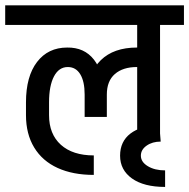

<svg xmlns="http://www.w3.org/2000/svg" viewBox="-45 -658 728 739"><path d="M483 -123V-585H571V-123ZM243.5 -562V-637.5H663V-562ZM293.2 -294Q293.2 -377.8 343 -426.4Q392.8 -475 481.8 -475V-400Q428.2 -400 397.2 -373.1Q366.2 -346.2 366.2 -294ZM480.8 -400V-475H504.8V-400ZM316 15.2Q235.5 15.2 176.9 -11.5Q118.2 -38.2 86.6 -90.2Q55 -142.2 55 -214.8H143.8Q143.8 -141.8 189.2 -100.8Q234.8 -59.8 316 -59.8ZM55 -214.5V-264.8H143.8V-214.5ZM55 -264Q55 -364 97.6 -419.5Q140.2 -475 213.5 -475L216 -400Q181.8 -400 162.8 -364Q143.8 -328 143.8 -264ZM280.8 -208V-294H366.2V-208ZM280.8 -294Q280.8 -344.5 263.9 -372.2Q247 -400 216 -400L213.5 -475Q279.5 -476 316.6 -428.4Q353.8 -380.8 353.8 -294ZM-25 -562V-637.5H487.2V-562ZM483.2 -172V-475H552.5V-172ZM417.2 -58.8Q417.2 -113.5 457.1 -144Q497 -174.5 568.5 -176L573.5 -113Q541.5 -113 519.4 -97.5Q497.2 -82 497.2 -58.8ZM590.5 61.5Q508.8 61.5 463 28.9Q417.2 -3.8 417.2 -58.8H497.2Q497.2 -34.5 523.9 -18.4Q550.5 -2.2 590.5 -2.2Z"/></svg>

Font: Akshar Light
Style: Regular
Weight: 300
Designer: Tall Chai
Foundry: Tall Chai
Version: Version 1.100